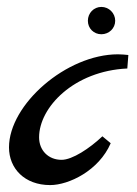

<svg xmlns="http://www.w3.org/2000/svg" viewBox="-20 -536 395 555"><path d="M276 -142C239 -107 189 -74 158 -74C120 -74 93 -101 93 -139C93 -226 194 -331 348 -338L351 -377C341 -378 331 -379 321 -379C172 -379 6 -234 6 -110C6 -49 51 -1 125 -1C179 -1 266 -43 300 -122ZM234 -476C234 -454 251 -437 273 -437C295 -437 313 -454 313 -476C313 -498 295 -516 273 -516C251 -516 234 -498 234 -476Z"/></svg>

Font: Marck Script
Style: Regular
Weight: 400
Designer: Denis Masharov, Marck Fogel
Foundry: Denis Masharov
Version: Version 1.002